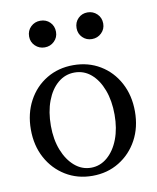

<svg xmlns="http://www.w3.org/2000/svg" viewBox="-74 -676 610 745"><g transform="rotate(-10 231.0 -303.0)"><path d="M231 11Q172 11 125.5 -17.5Q79 -46 52.5 -95Q26 -144 26 -207Q26 -270 52.5 -319.5Q79 -369 125.5 -397Q172 -425 231 -425Q290 -425 336.5 -397Q383 -369 409.5 -319.5Q436 -270 436 -207Q436 -144 409.5 -95Q383 -46 336.5 -17.5Q290 11 231 11ZM231 -21Q267 -21 295.5 -45.5Q324 -70 340 -112Q356 -154 356 -208Q356 -263 340 -305.5Q324 -348 296 -372Q268 -396 231 -396Q194 -396 165.5 -372Q137 -348 121 -305.5Q105 -263 105 -208Q105 -154 121.5 -112Q138 -70 166.5 -45.5Q195 -21 231 -21ZM135 -512Q113 -512 97.5 -527Q82 -542 82 -564Q82 -587 97.5 -602Q113 -617 135 -617Q158 -617 173 -602Q188 -587 188 -564Q188 -542 172.5 -527Q157 -512 135 -512ZM321 -512Q299 -512 284 -527Q269 -542 269 -564Q269 -587 284 -602Q299 -617 321 -617Q343 -617 358.5 -602Q374 -587 374 -564Q374 -542 358.5 -527Q343 -512 321 -512Z"/></g></svg>

Font: Junicode
Style: Regular
Weight: 400
Designer: Peter S. Baker
Version: Version 2.100; ttfautohint (v1.8.4)